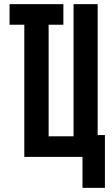

<svg xmlns="http://www.w3.org/2000/svg" viewBox="-20 -755 540 924"><path d="M377 149V0H97V-636H26V-735H285V-636H214V-99H334V-735H450V-105H485V149Z"/></svg>

Font: Iosevka SS18 Extrabold
Style: Regular
Weight: 800
Monospace: yes
Designer: Belleve Invis
Foundry: Belleve Invis
Version: Version 25.1.1; ttfautohint (v1.8.4)